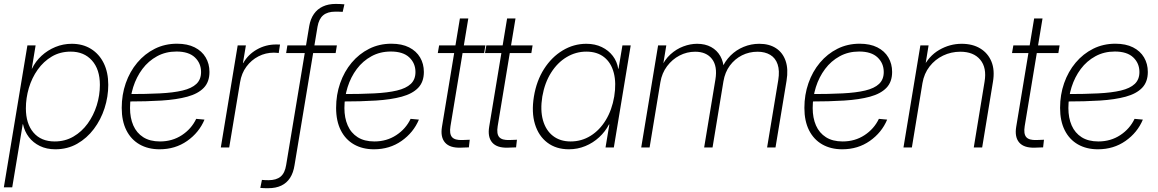

<svg xmlns="http://www.w3.org/2000/svg" viewBox="-27 -755 5928 983"><path d="M-7.3 204.1 113.3 -522.5H155.3L135.7 -403.3H136.7Q154.8 -440.9 185.8 -469.5Q216.8 -498 256.6 -514.4Q296.4 -530.8 340.3 -530.8Q397 -530.8 439 -504.6Q481 -478.5 504.2 -431.4Q527.3 -384.3 527.3 -320.8Q527.3 -259.8 508.3 -200.9Q489.3 -142.1 453.6 -94.7Q418 -47.4 368.2 -19Q318.4 9.3 256.3 9.3Q211.4 9.3 177 -7.6Q142.6 -24.4 120.6 -53.2Q98.6 -82 90.8 -119.1H89.4L35.6 204.1ZM252.9 -30.8Q306.2 -30.8 348.9 -55.7Q391.6 -80.6 421.9 -122.3Q452.1 -164.1 468.3 -215.6Q484.4 -267.1 484.4 -320.3Q484.4 -399.9 443.8 -445.3Q403.3 -490.7 335 -490.7Q280.8 -490.7 238.3 -465.6Q195.8 -440.4 166 -398.4Q136.2 -356.4 120.8 -304.7Q105.5 -252.9 105.5 -200.2Q105.5 -122.1 144.3 -76.4Q183.1 -30.8 252.9 -30.8Z M790 9.3Q731.4 9.3 687.7 -15.6Q644 -40.5 620.1 -87.9Q596.2 -135.3 596.2 -202.6Q596.2 -270 616.9 -329.3Q637.7 -388.7 675.8 -434.1Q713.9 -479.5 765.6 -505.4Q817.4 -531.2 879.4 -531.2Q932.6 -531.2 969.7 -512.5Q1006.8 -493.7 1026.1 -460.9Q1045.4 -428.2 1045.4 -386.7Q1045.4 -335.4 1016.1 -305.2Q986.8 -274.9 932.1 -260Q877.4 -245.1 800.3 -240.2Q723.1 -235.4 627 -235.4L630.9 -273.4Q721.7 -273.4 791 -276.9Q860.4 -280.3 907.5 -291.5Q954.6 -302.7 978.5 -325.4Q1002.4 -348.1 1002.4 -386.2Q1002.4 -431.2 970.7 -461.2Q939 -491.2 876.5 -491.2Q821.3 -491.2 777.1 -467Q732.9 -442.9 702.1 -401.9Q671.4 -360.8 655 -309.1Q638.7 -257.3 638.7 -201.7Q638.7 -151.4 655.5 -112.8Q672.4 -74.2 706.5 -52.5Q740.7 -30.8 792 -30.8Q855 -30.8 904.1 -63Q953.1 -95.2 977.5 -146.5L1020 -142.6Q992.2 -76.2 931.2 -33.4Q870.1 9.3 790 9.3Z M1103.5 0 1189.9 -522.5H1231.9L1216.8 -432.1H1218.3Q1243.2 -476.1 1288.3 -501.7Q1333.5 -527.3 1386.7 -527.3Q1393.6 -527.3 1397.9 -527.1Q1402.3 -526.9 1406.7 -526.9L1399.9 -483.4Q1396 -483.9 1389.9 -484.6Q1383.8 -485.4 1375 -485.4Q1333 -485.4 1296.4 -466.6Q1259.8 -447.8 1234.6 -413.8Q1209.5 -379.9 1202.1 -334L1146.5 0Z M1697.8 -522.5 1691.4 -483.4H1438L1444.3 -522.5ZM1346.7 208.5Q1338.9 208.5 1332.8 208.5Q1326.7 208.5 1320.3 208Q1314 207.5 1305.7 207L1314 166Q1324.2 167 1331.1 167.2Q1337.9 167.5 1348.1 167.5Q1387.7 167.5 1409.7 149.2Q1431.6 130.9 1438 90.3L1556.2 -621.6Q1562.5 -658.2 1580.3 -683.6Q1598.1 -709 1626.2 -721.9Q1654.3 -734.9 1691.4 -734.9Q1703.1 -734.9 1714.1 -734.4Q1725.1 -733.9 1736.3 -732.9L1727.5 -694.3Q1718.3 -694.8 1709 -695.1Q1699.7 -695.3 1689 -695.3Q1649.9 -695.3 1627.7 -676.8Q1605.5 -658.2 1598.6 -618.2L1481 90.3Q1475.1 129.4 1458 155.8Q1440.9 182.1 1413.1 195.3Q1385.3 208.5 1346.7 208.5Z M1887.7 9.3Q1829.1 9.3 1785.4 -15.6Q1741.7 -40.5 1717.8 -87.9Q1693.8 -135.3 1693.8 -202.6Q1693.8 -270 1714.6 -329.3Q1735.4 -388.7 1773.4 -434.1Q1811.5 -479.5 1863.3 -505.4Q1915 -531.2 1977.1 -531.2Q2030.3 -531.2 2067.4 -512.5Q2104.5 -493.7 2123.8 -460.9Q2143.1 -428.2 2143.1 -386.7Q2143.1 -335.4 2113.8 -305.2Q2084.5 -274.9 2029.8 -260Q1975.1 -245.1 1897.9 -240.2Q1820.8 -235.4 1724.6 -235.4L1728.5 -273.4Q1819.3 -273.4 1888.7 -276.9Q1958 -280.3 2005.1 -291.5Q2052.2 -302.7 2076.2 -325.4Q2100.1 -348.1 2100.1 -386.2Q2100.1 -431.2 2068.4 -461.2Q2036.6 -491.2 1974.1 -491.2Q1918.9 -491.2 1874.8 -467Q1830.6 -442.9 1799.8 -401.9Q1769 -360.8 1752.7 -309.1Q1736.3 -257.3 1736.3 -201.7Q1736.3 -151.4 1753.2 -112.8Q1770 -74.2 1804.2 -52.5Q1838.4 -30.8 1889.6 -30.8Q1952.6 -30.8 2001.7 -63Q2050.8 -95.2 2075.2 -146.5L2117.7 -142.6Q2089.8 -76.2 2028.8 -33.4Q1967.8 9.3 1887.7 9.3Z M2458 -522.5 2451.7 -483.4H2214.4L2221.2 -522.5ZM2327.6 -660.6H2370.6L2279.3 -108.9Q2272.9 -69.8 2287.1 -53.2Q2301.3 -36.6 2339.8 -38.1Q2348.6 -38.6 2358.6 -38.8Q2368.7 -39.1 2377.9 -39.6L2373.5 -0.5Q2363.8 0 2352.8 0.2Q2341.8 0.5 2331.5 1Q2275.9 2.9 2251.5 -25.1Q2227.1 -53.2 2235.8 -106Z M2699.7 -522.5 2693.4 -483.4H2456.1L2462.9 -522.5ZM2569.3 -660.6H2612.3L2521 -108.9Q2514.6 -69.8 2528.8 -53.2Q2543 -36.6 2581.5 -38.1Q2590.3 -38.6 2600.3 -38.8Q2610.4 -39.1 2619.6 -39.6L2615.2 -0.5Q2605.5 0 2594.5 0.2Q2583.5 0.5 2573.2 1Q2517.6 2.9 2493.2 -25.1Q2468.8 -53.2 2477.5 -106Z M2885.7 9.3Q2820.3 9.3 2775.4 -24.7Q2730.5 -58.6 2711.9 -119.4Q2693.4 -180.2 2706.5 -260.7Q2719.7 -341.3 2758.5 -402.1Q2797.4 -462.9 2853.8 -496.8Q2910.2 -530.8 2975.1 -530.8Q3019.5 -530.8 3054.2 -513.9Q3088.9 -497.1 3110.6 -468.5Q3132.3 -439.9 3138.2 -402.8H3139.6L3159.7 -522.5H3202.1L3115.7 0H3073.2L3092.8 -117.7H3090.8Q3071.8 -81.1 3040.5 -52.2Q3009.3 -23.4 2969.7 -7.1Q2930.2 9.3 2885.7 9.3ZM2894.5 -30.8Q2950.2 -30.8 2996.6 -59.6Q3043 -88.4 3074.5 -140.1Q3106 -191.9 3117.7 -260.7Q3128.9 -330.1 3115.5 -381.8Q3102.1 -433.6 3066.2 -462.2Q3030.3 -490.7 2974.6 -490.7Q2920.9 -490.7 2874 -462.6Q2827.1 -434.6 2794.4 -382.8Q2761.7 -331.1 2749.5 -260.7Q2738.3 -190.9 2752.9 -139.2Q2767.6 -87.4 2804.2 -59.1Q2840.8 -30.8 2894.5 -30.8Z M3255.9 0 3342.3 -522.5H3384.3L3365.2 -406.2L3356.9 -407.2Q3375.5 -449.2 3405.5 -476.6Q3435.5 -503.9 3471.4 -517.3Q3507.3 -530.8 3542 -530.8Q3583.5 -530.8 3613.8 -514.2Q3644 -497.6 3660.9 -467.8Q3677.7 -438 3678.7 -399.4L3667.5 -402.3Q3684.1 -441.4 3713.1 -470.5Q3742.2 -499.5 3780.3 -515.1Q3818.4 -530.8 3860.4 -530.8Q3911.1 -530.8 3945.8 -508.3Q3980.5 -485.8 3995.1 -443.6Q4009.8 -401.4 4000 -341.8L3943.4 0H3900.4L3957.5 -344.7Q3965.3 -393.1 3954.3 -425.5Q3943.4 -458 3916.5 -474.1Q3889.6 -490.2 3851.6 -490.2Q3808.6 -490.2 3771.7 -471.7Q3734.9 -453.1 3709.7 -419.2Q3684.6 -385.3 3676.8 -338.4L3621.1 0H3578.1L3635.7 -347.7Q3647 -416 3618.2 -453.1Q3589.4 -490.2 3532.2 -490.2Q3489.7 -490.2 3452.1 -470.7Q3414.6 -451.2 3388.2 -416Q3361.8 -380.9 3354 -334L3298.8 0Z M4285.2 9.3Q4226.6 9.3 4182.9 -15.6Q4139.2 -40.5 4115.2 -87.9Q4091.3 -135.3 4091.3 -202.6Q4091.3 -270 4112.1 -329.3Q4132.8 -388.7 4170.9 -434.1Q4209 -479.5 4260.7 -505.4Q4312.5 -531.2 4374.5 -531.2Q4427.7 -531.2 4464.8 -512.5Q4502 -493.7 4521.2 -460.9Q4540.5 -428.2 4540.5 -386.7Q4540.5 -335.4 4511.2 -305.2Q4481.9 -274.9 4427.2 -260Q4372.6 -245.1 4295.4 -240.2Q4218.3 -235.4 4122.1 -235.4L4126 -273.4Q4216.8 -273.4 4286.1 -276.9Q4355.5 -280.3 4402.6 -291.5Q4449.7 -302.7 4473.6 -325.4Q4497.6 -348.1 4497.6 -386.2Q4497.6 -431.2 4465.8 -461.2Q4434.1 -491.2 4371.6 -491.2Q4316.4 -491.2 4272.2 -467Q4228 -442.9 4197.3 -401.9Q4166.5 -360.8 4150.1 -309.1Q4133.8 -257.3 4133.8 -201.7Q4133.8 -151.4 4150.6 -112.8Q4167.5 -74.2 4201.7 -52.5Q4235.8 -30.8 4287.1 -30.8Q4350.1 -30.8 4399.2 -63Q4448.2 -95.2 4472.7 -146.5L4515.1 -142.6Q4487.3 -76.2 4426.3 -33.4Q4365.2 9.3 4285.2 9.3Z M4695.8 -329.6 4641.6 0H4598.6L4685.1 -522.5H4727.1L4707.5 -401.9L4696.3 -403.3Q4727.5 -468.3 4781.7 -499.5Q4835.9 -530.8 4896.5 -530.8Q4952.6 -530.8 4991.9 -506.8Q5031.2 -482.9 5049.1 -439.5Q5066.9 -396 5056.6 -335.4L5001.5 0H4958.5L5013.7 -336.4Q5025.9 -408.2 4991.7 -449.2Q4957.5 -490.2 4889.6 -490.2Q4842.8 -490.2 4801.5 -470.5Q4760.3 -450.7 4732.2 -414.6Q4704.1 -378.4 4695.8 -329.6Z M5397.9 -522.5 5391.6 -483.4H5154.3L5161.1 -522.5ZM5267.6 -660.6H5310.5L5219.2 -108.9Q5212.9 -69.8 5227.1 -53.2Q5241.2 -36.6 5279.8 -38.1Q5288.6 -38.6 5298.6 -38.8Q5308.6 -39.1 5317.9 -39.6L5313.5 -0.5Q5303.7 0 5292.7 0.2Q5281.7 0.5 5271.5 1Q5215.8 2.9 5191.4 -25.1Q5167 -53.2 5175.8 -106Z M5594.2 9.3Q5535.6 9.3 5491.9 -15.6Q5448.2 -40.5 5424.3 -87.9Q5400.4 -135.3 5400.4 -202.6Q5400.4 -270 5421.1 -329.3Q5441.9 -388.7 5480 -434.1Q5518.1 -479.5 5569.8 -505.4Q5621.6 -531.2 5683.6 -531.2Q5736.8 -531.2 5773.9 -512.5Q5811 -493.7 5830.3 -460.9Q5849.6 -428.2 5849.6 -386.7Q5849.6 -335.4 5820.3 -305.2Q5791 -274.9 5736.3 -260Q5681.6 -245.1 5604.5 -240.2Q5527.3 -235.4 5431.2 -235.4L5435.1 -273.4Q5525.9 -273.4 5595.2 -276.9Q5664.6 -280.3 5711.7 -291.5Q5758.8 -302.7 5782.7 -325.4Q5806.6 -348.1 5806.6 -386.2Q5806.6 -431.2 5774.9 -461.2Q5743.2 -491.2 5680.7 -491.2Q5625.5 -491.2 5581.3 -467Q5537.1 -442.9 5506.3 -401.9Q5475.6 -360.8 5459.2 -309.1Q5442.9 -257.3 5442.9 -201.7Q5442.9 -151.4 5459.7 -112.8Q5476.6 -74.2 5510.7 -52.5Q5544.9 -30.8 5596.2 -30.8Q5659.2 -30.8 5708.3 -63Q5757.3 -95.2 5781.7 -146.5L5824.2 -142.6Q5796.4 -76.2 5735.4 -33.4Q5674.3 9.3 5594.2 9.3Z"/></svg>

Font: Inter 28pt ExtraLight
Style: Italic
Weight: 250
Italic angle: -9.3988°
Designer: Rasmus Andersson
Foundry: rsms
Version: Version 4.001;git-66647c0bb